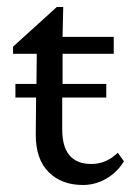

<svg xmlns="http://www.w3.org/2000/svg" viewBox="-20 -525 377 553"><path d="M24.4 -244.1V-283.2H85L85.9 -370.1H17.6V-390.6L143.6 -504.9H162.1L160.2 -418.9H307.6V-370.1H160.2V-283.2H286.1V-244.1H159.2V-152.3Q159.2 -52.7 243.2 -52.7Q285.6 -52.7 319.3 -85L336.9 -60.5Q317.9 -28.8 286.1 -10.5Q254.4 7.8 218.8 7.8Q157.2 7.8 120.1 -29.3Q83 -66.4 83 -136.7L84 -244.1Z"/></svg>

Font: Crimson Pro
Style: Regular
Weight: 400
Designer: Jacques Le Bailly
Foundry: Baron von Fonthausen
Version: Version 1.003